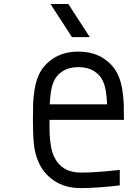

<svg xmlns="http://www.w3.org/2000/svg" viewBox="-20 -937 707 967"><path d="M432.3 -750H342.4L234.4 -916.7H324.2ZM248 -520.2Q234.4 -488.9 230.5 -411.5H519.5Q515.6 -488.9 502 -520.2Q487.6 -557.3 454.8 -578.1Q421.9 -599 375 -599Q328.1 -599 295.2 -578.1Q262.4 -557.3 248 -520.2ZM580.1 -546.2Q591.1 -518.2 596.7 -480.5Q602.2 -442.7 603.2 -413.7Q604.2 -384.8 604.2 -333.3H229.2Q229.2 -289.1 229.8 -265.3Q230.5 -241.5 235.4 -208.3Q240.2 -175.1 250 -153Q287.8 -67.7 388 -67.7Q463.5 -67.7 583.3 -81.4V-3.3Q464.8 10.4 388 10.4Q307.3 10.4 252 -27.3Q196.6 -65.1 171.9 -125.7Q154.9 -166.7 150.4 -213.5Q145.8 -260.4 145.8 -333.3Q145.8 -384.8 146.8 -413.7Q147.8 -442.7 153.3 -480.5Q158.9 -518.2 169.9 -546.2Q191.4 -604.2 245.1 -640.6Q298.8 -677.1 375 -677.1Q451.2 -677.1 504.9 -640.6Q558.6 -604.2 580.1 -546.2Z"/></svg>

Font: Monoid
Style: Regular
Weight: 400
Width: 4
Monospace: yes
Designer: Andreas Larsen (@larsenwork)
Version: Version 0.61